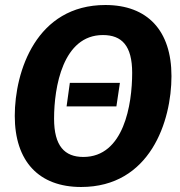

<svg xmlns="http://www.w3.org/2000/svg" viewBox="-20 -730 720 767"><path d="M401 -710C125 -710 39 -445 39 -267C39 -86 135 17 304 17C580 17 665 -246 665 -426C665 -608 569 -710 401 -710ZM391 -590C467 -590 508 -547 508 -439C508 -313 475 -103 313 -103C238 -103 196 -147 196 -256C196 -382 231 -590 391 -590ZM459 -399H259L246 -305H445Z"/></svg>

Font: Fira Sans
Style: Bold Italic
Weight: 700
Italic angle: -8°
Designer: bBox Type GmbH & Carrois Corporate GbR & Edenspiekermann AG
Foundry: bBox Type GmbH & Carrois Corporate GbR & Edenspiekermann AG
Version: Version 4.301;PS 004.301;hotconv 1.0.88;makeotf.lib2.5.64775